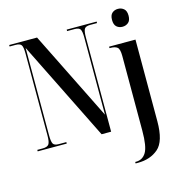

<svg xmlns="http://www.w3.org/2000/svg" viewBox="-138 -881 1172 1245"><g transform="rotate(-15 447.5 -259.0)"><path d="M25 0H220V-10H169Q140 -10 131.5 -24.5Q123 -39 123 -83V-668L454 0H518V-631Q518 -675 527 -689.5Q536 -704 565 -704H612V-714H411V-704H462Q490 -704 499 -690.5Q508 -677 508 -634V-117L212 -714H25V-704H65Q94 -704 103.5 -690.5Q113 -677 113 -634V-83Q113 -39 102.5 -24.5Q92 -10 61 -10H25ZM766 -638Q789 -638 805.5 -652Q822 -666 822 -698Q822 -730 805.5 -744Q789 -758 766 -758Q743 -758 727 -744Q711 -730 711 -698Q711 -666 727 -652Q743 -638 766 -638ZM618 240H634Q717 240 771 193.5Q825 147 825 12V-536H648V-526H654Q685 -526 700 -514Q715 -502 715 -456V46Q715 152 691.5 191Q668 230 624 230H618Z"/></g></svg>

Font: Noto Serif Display Condensed Semi
Style: Regular
Weight: 600
Width: 3
Designer: Monotype Design Team
Foundry: Monotype Imaging Inc.
Version: Version 1.900